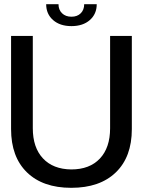

<svg xmlns="http://www.w3.org/2000/svg" viewBox="-20 -886 684 919"><path d="M33 -714H137V-272Q137 -180 185.5 -128Q234 -76 321 -75Q409 -75 458 -127Q507 -179 507 -272V-714H611V-268Q611 -135 534.5 -61Q458 13 321 13Q185 13 109 -61Q33 -135 33 -268ZM322 -761Q267 -761 234 -790Q201 -819 201 -866H260Q260 -839 277 -822.5Q294 -806 322 -806Q350 -806 366.5 -822.5Q383 -839 383 -866H443Q443 -819 410 -790Q377 -761 322 -761Z"/></svg>

Font: Non Bureau
Style: Regular
Weight: 400
Designer: Jona Saucedo
Foundry: Non Foundry
Version: Version 1.000; ttfautohint (v1.8.4)